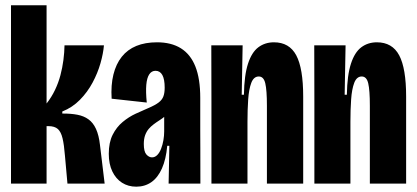

<svg xmlns="http://www.w3.org/2000/svg" viewBox="-20 -701 1591 733"><path d="M22 0V-681H157.8V-305.8Q177 -330.3 190 -357.6Q203 -384.8 210.7 -413.8Q218.3 -442.7 222.1 -471.8Q225.8 -500.8 226.3 -528H376.8Q374.2 -496.7 363.5 -459.2Q352.8 -421.8 333.4 -385.6Q314 -349.3 285.2 -320Q256.5 -290.7 217.8 -275.3V-267.5Q251 -267.7 275.6 -262.9Q300.2 -258.2 317.8 -245.4Q335.5 -232.7 346.5 -208.8Q357.5 -184.8 361.7 -147.5L379.5 0H237.5L228 -106Q224.7 -148.3 218.8 -172.9Q213 -197.5 200.8 -208.5Q188.7 -219.5 164.2 -219.5H157.8V0Z M500.3 11.7Q469.5 11.7 445.8 -3.4Q422.2 -18.5 408.8 -46.6Q395.3 -74.7 395.3 -113.7Q395.3 -157.2 410.1 -186.5Q424.8 -215.8 448.2 -235.2Q471.5 -254.7 497.7 -266.8Q523.8 -279 545.8 -288.2Q571.8 -299.2 585.4 -309.5Q599 -319.8 603.8 -333.1Q608.7 -346.3 608.7 -366.3Q608.7 -398.5 599.8 -414.6Q590.8 -430.7 573.8 -430.7Q558.7 -430.7 549.8 -417.2Q540.8 -403.8 538.5 -377Q536.2 -350.2 540.3 -309.5L406.2 -324.2Q403 -376.2 413 -416.5Q423 -456.8 444.9 -484.3Q466.8 -511.8 500.6 -525.7Q534.3 -539.5 579.5 -539.5Q633.7 -539.5 670.5 -516.7Q707.3 -493.8 725.9 -447.2Q744.5 -400.5 744.5 -327V-201.8Q744.7 -168.3 744.8 -134.7Q744.8 -101 744.9 -67.3Q745 -33.7 745 0H623.7Q624.5 -36.3 625.2 -72.2Q625.8 -108.2 626.5 -144.5H618.5Q613.8 -92.7 598.2 -57.7Q582.5 -22.7 557.7 -5.5Q532.8 11.7 500.3 11.7ZM560.2 -100.2Q571.5 -100.2 580.2 -109Q589 -117.8 594.9 -132.9Q600.8 -148 603.8 -165.4Q606.8 -182.8 606.8 -199.3V-263L629.8 -279.5Q621.8 -267.2 611.2 -258.2Q600.5 -249.2 588.9 -241.8Q577.3 -234.5 566.6 -226.4Q555.8 -218.3 547.7 -208.8Q539.5 -199.2 534.2 -185.1Q529 -171 529 -151.3Q529 -122.2 538.9 -111.2Q548.8 -100.2 560.2 -100.2Z M787.2 0V-312.5L786.7 -528H906.3L902.8 -339.3H911.2Q912.5 -414.2 926.8 -457.8Q941 -501.5 966.3 -520.5Q991.7 -539.5 1025.8 -539.5Q1084.5 -539.5 1111 -489.8Q1137.5 -440 1137.5 -332.3V0H999V-297.5Q999 -356.5 992.8 -382.8Q986.7 -409 968 -409Q948.7 -409 939.4 -384.8Q930.2 -360.5 927.5 -321.3Q924.8 -282.2 924.8 -236.3V0Z M1180.2 0V-312.5L1179.7 -528H1299.3L1295.8 -339.3H1304.2Q1305.5 -414.2 1319.8 -457.8Q1334 -501.5 1359.3 -520.5Q1384.7 -539.5 1418.8 -539.5Q1477.5 -539.5 1504 -489.8Q1530.5 -440 1530.5 -332.3V0H1392V-297.5Q1392 -356.5 1385.8 -382.8Q1379.7 -409 1361 -409Q1341.7 -409 1332.4 -384.8Q1323.2 -360.5 1320.5 -321.3Q1317.8 -282.2 1317.8 -236.3V0Z"/></svg>

Font: Bricolage Grotesque 96pt ExtraBold Condensed
Style: Regular
Weight: 800
Width: 3
Version: Version 1.001;gftools[0.9.33.dev8+g029e19f]